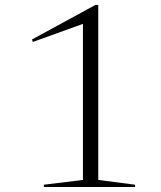

<svg xmlns="http://www.w3.org/2000/svg" viewBox="-20 -744 640 764"><path d="M310 -28V-649L110.5 -577L107.5 -587L360 -724.5H371V-28L517.5 -9V0H154.5V-9Z"/></svg>

Font: Newsreader Display Light
Style: Regular
Weight: 300
Designer: Hugues Gentile
Foundry: Production Type
Version: Version 1.001